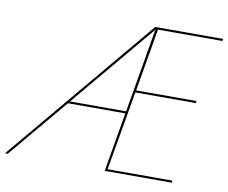

<svg xmlns="http://www.w3.org/2000/svg" viewBox="-100 -797 1061 893"><g transform="rotate(10 430.5 -350.0)"><path d="M566 -687 498 -290H233ZM525 -384H811L812 -394H527L578 -690H882L884 -700H580H568H563L-23 0H-10L225 -280H496L448 0H455H458H765L766 -10H460Z"/></g></svg>

Font: Jost* 200 Hairline Italic
Style: Italic
Weight: 100
Italic angle: -10°
Version: Version 3.200; ttfautohint (v0.97) -l 8 -r 50 -G 200 -x 14 -